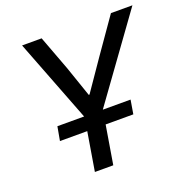

<svg xmlns="http://www.w3.org/2000/svg" viewBox="-125 -815 907 932"><g transform="rotate(-20 328.5 -349.0)"><path d="M114 -271H252L87 -698H188L255 -519L309 -362H313L421 -519L546 -698H657L350 -273L349 -271H492L480 -199H337L304 0H209L242 -199H101Z"/></g></svg>

Font: IBM Plex Mono Text
Style: Italic
Weight: 450
Italic angle: -9°
Monospace: yes
Designer: Mike Abbink, Paul van der Laan, Pieter van Rosmalen
Foundry: Bold Monday
Version: Version 2.1